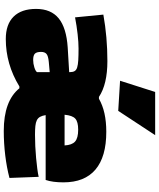

<svg xmlns="http://www.w3.org/2000/svg" viewBox="70 -918 864 1045"><g transform="rotate(90 502.5 -396.0)"><path d="M420 -617 481 -808H716L584 -607ZM693 16Q530 16 461 -69H451Q330 5 193 5Q113 5 71 -37.5Q29 -80 29 -160Q29 -241 80.5 -283Q132 -325 239 -332L373 -340V-345Q373 -360 367.5 -369.5Q362 -379 347.5 -383.5Q333 -388 308 -389.5Q283 -391 245 -391Q211 -391 166.5 -386Q122 -381 75 -372L60 -526Q182 -548 313 -548Q439 -548 508 -502H518Q553 -522 597.5 -532Q642 -542 698 -542Q834 -542 903.5 -483Q973 -424 973 -309Q973 -250 960 -212H607Q610 -193 616.5 -181.5Q623 -170 635 -164Q647 -158 666.5 -156Q686 -154 714 -154Q743 -154 776 -155.5Q809 -157 840.5 -160Q872 -163 899 -166.5Q926 -170 943 -174L949 -15Q892 0 826 8Q760 16 693 16ZM307 -144Q327 -144 347.5 -150.5Q368 -157 373 -165V-234L317 -229Q285 -226 274 -216.5Q263 -207 263 -187Q263 -163 272.5 -153.5Q282 -144 307 -144ZM772 -315Q770 -355 751 -372Q732 -389 686 -389Q644 -389 626.5 -373.5Q609 -358 605 -315Z"/></g></svg>

Font: Encode Sans Wide
Style: Black
Weight: 900
Designer: Pablo Impallari, Andres Torresi
Foundry: Pablo Impallari, Andres Torresi
Version: Version 1.000; ttfautohint (v1.00) -l 8 -r 50 -G 200 -x 14 -